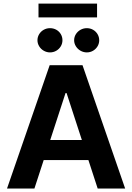

<svg xmlns="http://www.w3.org/2000/svg" viewBox="-20 -1081 758 1101"><path d="M20.3 0 264.8 -707H453.2L697.6 0H540.1L361.7 -547.4H355.8L177.4 0ZM547 -278V-163.3H169.2V-278ZM194.8 -850Q194.8 -869 204.6 -885Q214.3 -901 230.9 -910.3Q247.5 -919.5 266.5 -919.5Q286.4 -919.5 302.7 -910.5Q319 -901.4 328.6 -885.4Q338.1 -869.4 338.1 -850Q338.1 -831.5 328.6 -815.5Q319 -799.5 302.7 -790Q286.4 -780.5 266.5 -780.5Q247.9 -780.5 231.1 -790Q214.3 -799.5 204.6 -815.7Q194.8 -831.9 194.8 -850ZM405.1 -850Q405.1 -869 415.1 -885Q425.2 -901 441.9 -910.3Q458.7 -919.5 477.8 -919.5Q497.3 -919.5 513.6 -910.3Q529.8 -901 539.4 -885Q548.9 -869 548.9 -850Q548.9 -831.5 539.4 -815.5Q529.8 -799.5 513.6 -790Q497.3 -780.5 477.8 -780.5Q458.7 -780.5 441.9 -790Q425.2 -799.5 415.1 -815.7Q405.1 -831.9 405.1 -850ZM536.6 -981.3H200.8V-1060.5H536.6Z"/></svg>

Font: WEMIX Pretendard Variable
Style: Regular
Weight: 400
Designer: Base glyphs from Inter by Rasmus Andersson; Hangeul glyphs from Noto Sans CJK(Source Han Sans) by Jang Soo-young and Kan
Foundry: Kil Hyung-jin
Version: Version 1.000;Glyphs 3.2 (3208)